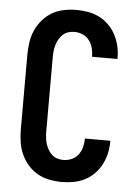

<svg xmlns="http://www.w3.org/2000/svg" viewBox="-53 -785 607 835"><g transform="rotate(5 250.0 -367.5)"><path d="M247 8Q220 8 192.5 2.5Q165 -3 141.5 -16.5Q118 -30 99.5 -51.5Q81 -73 70 -98Q59 -123 55 -150.5Q51 -178 51 -205V-530Q51 -557 55 -584.5Q59 -612 70 -637Q81 -662 99.5 -683.5Q118 -705 141.5 -718.5Q165 -732 192.5 -737.5Q220 -743 247 -743Q273 -743 298.5 -738.5Q324 -734 347 -722.5Q370 -711 388.5 -692.5Q407 -674 419 -651.5Q431 -629 437 -603.5Q443 -578 443 -552V-546H332V-549Q332 -567 327 -585Q322 -603 311 -617.5Q300 -632 282.5 -639.5Q265 -647 247 -647Q233 -647 220 -643Q207 -639 197 -630Q187 -621 180 -609Q173 -597 169 -584Q165 -571 163.5 -557.5Q162 -544 162 -530V-205Q162 -191 163.5 -177.5Q165 -164 169 -151Q173 -138 180 -126Q187 -114 197 -105Q207 -96 220 -92Q233 -88 247 -88Q265 -88 282.5 -95.5Q300 -103 311 -117.5Q322 -132 327 -150Q332 -168 332 -186V-189H443V-183Q443 -157 437 -131.5Q431 -106 419 -83.5Q407 -61 388.5 -42.5Q370 -24 347 -12.5Q324 -1 298.5 3.5Q273 8 247 8Z"/></g></svg>

Font: Iosevka
Style: Bold
Weight: 700
Monospace: yes
Designer: Belleve Invis
Foundry: Belleve Invis
Version: Version 32.5.0; ttfautohint (v1.8.4)